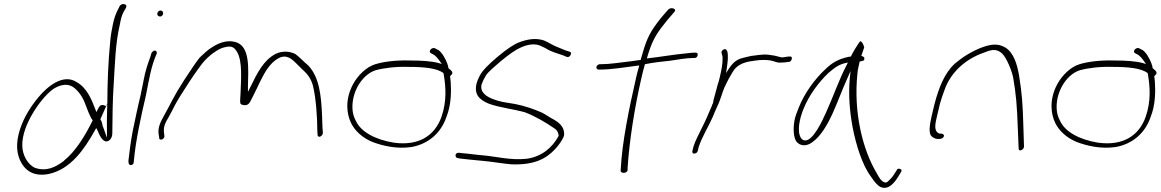

<svg xmlns="http://www.w3.org/2000/svg" viewBox="-20 -760 5622 930"><path d="M77 -134C54 -64 61 -11 83 28C102 62 139 97 215 83C323 60 389 -38 440 -129L446 -140L452 -129C461 -107 476 -73 497 -75C512 -77 524 -93 524 -114C525 -190 525 -272 531 -358C537 -447 538 -546 561 -644C565 -667 570 -685 577 -699L590 -722C595 -732 591 -738 582 -740C573 -742 562 -738 558 -727L547 -705C539 -688 532 -668 527 -643C522 -620 517 -593 514 -561C504 -461 500 -353 500 -260L499 -235C498 -197 497 -160 498 -126V-93L488 -121C485 -129 482 -137 479 -146L478 -147C475 -160 474 -172 466 -182L496 -250C494 -249 490 -247 490 -246C488 -249 485 -250 481 -251C465 -253 461 -245 454 -231L447 -217L442 -230C423 -280 401 -334 352 -362C285 -406 208 -339 167 -290C131 -247 97 -195 77 -134ZM88 -53C86 -107 112 -166 138 -210C164 -254 201 -302 238 -329C265 -346 300 -358 330 -341C357 -325 381 -289 391 -261L409 -215C415 -202 421 -187 429 -177L428 -175C394 -106 347 -27 290 18V19C249 50 204 73 147 52C114 35 89 -8 88 -53ZM238 -328V-329ZM496 -250C498 -251 499 -252 499 -252V-253C499 -255 500 -258 500 -260Z M742 -695C740 -687 747 -680 755 -680C763 -680 768 -685 770 -693C772 -701 766 -709 758 -709C750 -709 744 -704 742 -695ZM676 -373C671 -350 667 -326 661 -299C655 -272 648 -246 642 -216L623 -126C615 -86 605 -12 602 19L603 30C605 45 628 42 628 24L629 14C637 -77 663 -197 687 -299C693 -325 696 -350 702 -374C709 -412 719 -450 731 -481L739 -500C741 -503 739 -507 738 -510C732 -521 719 -512 714 -504L708 -484C696 -452 683 -413 676 -373ZM702 -371Z M748 -112 751 -95C748 -75 780 -84 776 -103L774 -122C772 -148 781 -167 796 -191C805 -208 816 -227 827 -250C846 -288 944 -439 973 -468C992 -488 1010 -502 1026 -512C1041 -522 1054 -528 1068 -531C1105 -541 1116 -528 1128 -509C1156 -462 1147 -371 1145 -305C1144 -284 1142 -268 1144 -262C1144 -256 1148 -253 1160 -251C1180 -248 1188 -258 1198 -279C1210 -305 1223 -327 1235 -355C1259 -402 1283 -454 1331 -479C1372 -500 1400 -467 1414 -454L1444 -424C1471 -401 1489 -375 1497 -340C1510 -285 1517 -193 1517 -128L1518 -110C1517 -88 1544 -98 1544 -118C1541 -145 1542 -157 1540 -198C1536 -297 1527 -386 1473 -443C1450 -462 1434 -481 1411 -498C1384 -512 1349 -515 1315 -499C1256 -468 1226 -406 1194 -341L1181 -315V-341C1182 -420 1195 -539 1118 -557C1077 -568 1036 -550 1007 -531C987 -519 969 -502 947 -481C930 -460 906 -424 872 -372C819 -290 810 -263 774 -199C756 -167 745 -143 748 -112ZM796 -190V-191ZM1025 -512H1026ZM1144 -451V-452ZM1444 -424H1446L1444 -425Z M1690 -352C1651 -279 1658 -209 1681 -163C1699 -127 1735 -92 1785 -72C1833 -54 1901 -37 1974 -48C2055 -63 2116 -115 2143 -195C2166 -254 2166 -317 2163 -364L2160 -391L2163 -394C2184 -411 2158 -423 2152 -430C2151 -438 2150 -444 2147 -450V-451C2138 -476 2120 -507 2103 -518H2102L2089 -525C2075 -535 2052 -513 2066 -503L2079 -496C2090 -491 2102 -475 2110 -464L2120 -450L2103 -455C2069 -464 2021 -467 1966 -467C1900 -469 1841 -462 1798 -449C1755 -436 1714 -396 1690 -352ZM1688 -224C1679 -306 1730 -398 1800 -420C1841 -431 1899 -438 1957 -436C2035 -436 2094 -430 2127 -407L2128 -406L2130 -395C2139 -341 2145 -269 2118 -193C2086 -104 2010 -52 1887 -69C1796 -84 1728 -122 1704 -174C1696 -189 1690 -205 1688 -224ZM2078 -496H2079ZM2168 -410Z M2193 -18C2181 -11 2188 3 2194 5L2209 8C2238 11 2278 16 2317 19C2363 23 2411 32 2457 36C2567 40 2625 10 2670 -39C2685 -55 2705 -82 2712 -103C2717 -149 2682 -171 2648 -189C2635 -196 2622 -206 2604 -215C2565 -232 2522 -247 2476 -256L2416 -266C2385 -272 2347 -286 2330 -301C2316 -314 2307 -328 2313 -353L2314 -354C2318 -366 2324 -379 2334 -395C2344 -411 2371 -434 2411 -468C2451 -501 2483 -522 2505 -531C2535 -544 2565 -550 2594 -540L2626 -525V-524C2649 -510 2680 -501 2707 -492L2726 -484C2741 -479 2753 -505 2741 -509L2719 -516C2707 -521 2696 -525 2685 -530C2657 -540 2640 -554 2615 -564C2575 -577 2536 -571 2492 -554C2467 -544 2433 -521 2389 -484C2346 -448 2320 -420 2310 -404C2299 -386 2292 -369 2288 -354C2276 -302 2302 -277 2347 -258C2398 -239 2466 -232 2523 -216C2575 -196 2624 -166 2658 -143C2675 -133 2684 -123 2686 -103L2685 -100C2655 -45 2604 -1 2531 9C2454 17 2388 -1 2325 -7C2287 -10 2249 -16 2219 -18H2218L2204 -20C2201 -20 2196 -20 2193 -18ZM2457 36H2458ZM2615 -564Z M2869 -436C2867 -429 2873 -423 2879 -423H2887C2942 -423 3005 -434 3076 -443L3075 -437C3070 -420 3065 -402 3061 -383C3027 -235 2993 -69 2987 56L2986 66C2987 83 3019 80 3020 63V53C3028 -74 3053 -236 3087 -383C3092 -404 3097 -426 3103 -446L3104 -449C3143 -457 3186 -462 3227 -466C3260 -471 3306 -479 3335 -479H3344C3352 -479 3357 -484 3359 -491C3361 -500 3358 -505 3350 -505H3341C3335 -505 3322 -504 3300 -501H3299C3251 -497 3177 -484 3113 -477L3115 -483C3117 -490 3119 -497 3121 -503C3144 -575 3165 -604 3211 -661L3247 -703C3260 -719 3228 -727 3216 -713L3179 -670C3134 -612 3115 -581 3093 -504V-503C3090 -494 3088 -485 3084 -474V-470C3072 -468 3055 -466 3042 -464C2988 -458 2935 -449 2892 -449H2885C2878 -449 2870 -442 2869 -436Z M3428 -247C3413 -213 3399 -178 3382 -145C3367 -113 3348 -80 3339 -50L3334 -30C3332 -22 3335 -16 3341 -16C3351 -16 3356 -20 3360 -29L3364 -47C3380 -97 3411 -145 3432 -193C3444 -225 3462 -257 3471 -286C3478 -308 3486 -332 3496 -351L3510 -379L3528 -410C3546 -442 3577 -458 3621 -464L3642 -467C3668 -471 3696 -470 3713 -467C3731 -464 3745 -454 3764 -457H3765C3774 -457 3788 -458 3794 -460H3802C3817 -463 3822 -490 3805 -486H3798C3789 -484 3779 -484 3770 -482H3769C3764 -482 3761 -483 3757 -484L3742 -488C3735 -490 3729 -491 3722 -492L3701 -495C3674 -498 3645 -492 3618 -489L3592 -483C3582 -480 3570 -478 3561 -474C3537 -463 3524 -448 3509 -425L3497 -406L3500 -427C3505 -462 3509 -491 3502 -514H3500C3497 -532 3471 -516 3475 -504C3476 -496 3480 -492 3480 -479C3481 -451 3474 -418 3466 -384C3463 -370 3459 -357 3455 -346C3451 -327 3445 -312 3442 -297L3437 -279C3436 -273 3434 -256 3429 -252ZM3430 -188Z M3828 -175C3821 -135 3824 -95 3837 -75C3854 -53 3886 -48 3917 -73C3956 -101 3988 -156 4013 -211C4038 -266 4059 -325 4084 -380L4100 -416L4096 -379C4089 -297 4096 -219 4110 -143C4126 -60 4156 39 4199 96C4218 125 4233 141 4248 147C4285 160 4312 126 4332 94L4345 72C4354 58 4330 53 4325 61V62L4311 84C4303 97 4293 108 4284 116C4276 125 4268 126 4262 122C4250 118 4239 103 4228 81C4157 -36 4114 -218 4133 -402C4134 -421 4139 -438 4142 -453L4144 -462C4154 -464 4165 -465 4166 -471V-472C4169 -481 4165 -486 4152 -489C4157 -506 4162 -518 4166 -530C4160 -555 4150 -561 4146 -560C4145 -559 4143 -556 4138 -549C4131 -539 4110 -505 4102 -487C4099 -485 4094 -485 4091 -485C4037 -473 4009 -455 3975 -422C3928 -378 3877 -310 3849 -239C3839 -215 3831 -193 3828 -175ZM3873 -235C3900 -301 3947 -363 3992 -406C4019 -428 4041 -450 4087 -457L4081 -445C4044 -375 4016 -291 3981 -215C3965 -179 3917 -72 3876 -80C3870 -81 3863 -86 3859 -93C3840 -124 3852 -184 3873 -235ZM4332 94Z M4492 -195C4483 -155 4477 -115 4492 -100C4502 -91 4513 -87 4522 -87H4532C4541 -87 4550 -93 4552 -100C4554 -107 4547 -113 4538 -113H4529L4528 -114C4501 -126 4511 -164 4518 -195L4533 -258C4539 -279 4546 -301 4555 -324C4584 -408 4655 -473 4743 -504C4773 -516 4799 -526 4825 -508C4839 -499 4848 -484 4858 -465C4869 -443 4880 -417 4887 -387C4902 -301 4906 -249 4910 -139L4914 -42C4913 -22 4939 -34 4940 -49L4937 -146C4934 -258 4930 -308 4916 -395C4907 -447 4891 -503 4851 -529C4813 -552 4778 -546 4730 -528C4683 -509 4640 -482 4604 -451C4554 -404 4528 -336 4507 -258ZM4743 -504Z M5101 -352C5062 -279 5069 -209 5092 -163C5110 -127 5146 -92 5196 -72C5244 -54 5312 -37 5385 -48C5466 -63 5527 -115 5554 -195C5577 -254 5577 -317 5574 -364L5571 -391L5574 -394C5595 -411 5569 -423 5563 -430C5562 -438 5561 -444 5558 -450V-451C5549 -476 5531 -507 5514 -518H5513L5500 -525C5486 -535 5463 -513 5477 -503L5490 -496C5501 -491 5513 -475 5521 -464L5531 -450L5514 -455C5480 -464 5432 -467 5377 -467C5311 -469 5252 -462 5209 -449C5166 -436 5125 -396 5101 -352ZM5099 -224C5090 -306 5141 -398 5211 -420C5252 -431 5310 -438 5368 -436C5446 -436 5505 -430 5538 -407L5539 -406L5541 -395C5550 -341 5556 -269 5529 -193C5497 -104 5421 -52 5298 -69C5207 -84 5139 -122 5115 -174C5107 -189 5101 -205 5099 -224ZM5489 -496H5490ZM5579 -410Z"/></svg>

Font: Stray Cat
Style: LtExtObl
Weight: 300
Version: Version 1.0